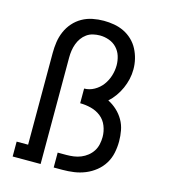

<svg xmlns="http://www.w3.org/2000/svg" viewBox="-110 -832 821 922"><g transform="rotate(15 300.0 -371.5)"><path d="M38 0V-74H95V-530Q95 -558 99 -585Q103 -612 114 -637.5Q125 -663 143.5 -684Q162 -705 186 -718.5Q210 -732 237.5 -737.5Q265 -743 293 -743Q319 -743 344.5 -738.5Q370 -734 393 -723Q416 -712 435 -694Q454 -676 466 -653Q478 -630 484 -605Q490 -580 490 -554Q490 -529 484.5 -505Q479 -481 469 -458.5Q459 -436 444.5 -415.5Q430 -395 412 -379Q436 -367 456 -348.5Q476 -330 489.5 -306.5Q503 -283 508 -256Q513 -229 513 -202Q513 -173 507 -144.5Q501 -116 486 -91.5Q471 -67 448 -48.5Q425 -30 398 -19Q371 -8 342.5 -4Q314 0 285 0H242V-74H285Q303 -74 321.5 -76.5Q340 -79 357 -86Q374 -93 388.5 -104.5Q403 -116 413 -131.5Q423 -147 427 -165.5Q431 -184 431 -202Q431 -230 420.5 -256.5Q410 -283 388.5 -300Q367 -317 339.5 -324Q312 -331 285 -331V-404Q311 -404 335 -417.5Q359 -431 375 -452.5Q391 -474 399 -500Q407 -526 407 -552Q407 -575 400 -597.5Q393 -620 377 -637Q361 -654 338.5 -662Q316 -670 293 -670Q276 -670 259 -666Q242 -662 228 -652Q214 -642 204 -628Q194 -614 188 -597.5Q182 -581 179.5 -564Q177 -547 177 -530V0Z"/></g></svg>

Font: Iosevka Curly Slab Extended
Style: Regular
Weight: 400
Width: 7
Monospace: yes
Designer: Belleve Invis
Foundry: Belleve Invis
Version: Version 11.1.0; ttfautohint (v1.8.3)